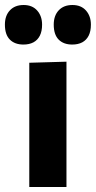

<svg xmlns="http://www.w3.org/2000/svg" viewBox="-53 -751 385 771"><path d="M64.6 0Q64.6 -53.7 64.6 -103.8Q64.6 -154 64.6 -216V-266Q64.6 -315.5 64.6 -354.8Q64.6 -394 64.6 -428.7Q64.6 -463.3 64.6 -499L213.9 -503.3Q213.9 -467.3 213.9 -431.9Q213.9 -396.6 213.9 -356.6Q213.9 -316.7 213.9 -266V-216Q213.9 -154 213.9 -103.8Q213.9 -53.7 213.9 0ZM236.9 -572.1Q202.3 -572.1 182.5 -592.1Q162.8 -612 162.8 -652.2Q162.8 -688.2 182.8 -709.5Q202.8 -730.9 237.9 -730.9Q272.8 -730.9 292.4 -708.6Q312 -686.3 312 -652.2Q312 -625.4 303 -607.7Q294 -590 277.3 -581Q260.6 -572.1 236.9 -572.1ZM40.9 -572.1Q6.3 -572.1 -13.5 -592.1Q-33.3 -612 -33.3 -652.2Q-33.3 -688.2 -13.2 -709.5Q6.8 -730.9 41.9 -730.9Q76.8 -730.9 96.4 -708.6Q116 -686.3 116 -652.2Q116 -625.4 107 -607.7Q98 -590 81.3 -581Q64.6 -572.1 40.9 -572.1Z"/></svg>

Font: Commissioner Thin
Style: Regular
Weight: 100
Designer: Kostas Bartsokas
Foundry: Kostas Bartsokas
Version: Version 1.001;gftools[0.9.23]